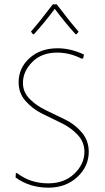

<svg xmlns="http://www.w3.org/2000/svg" viewBox="-20 -863 485 887"><path d="M132 -705 123 -717Q161 -760 224 -843H242Q305 -760 343 -717L334 -705H329Q281 -758 233 -822Q185 -758 137 -705ZM246 -640Q306 -640 368 -611L364 -593L357 -592Q302 -620 244 -620Q172 -620 129 -576.5Q86 -533 86 -480Q86 -437 117.5 -405.5Q149 -374 193.5 -353Q238 -332 282.5 -310Q327 -288 358.5 -250.5Q390 -213 390 -162Q390 -94 337 -45Q284 4 204 4Q117 4 52 -43L53 -62L58 -64Q119 -16 203 -16Q277 -16 323.5 -60.5Q370 -105 370 -162Q370 -207 338.5 -240.5Q307 -274 262.5 -295Q218 -316 173.5 -338.5Q129 -361 97.5 -397Q66 -433 66 -483Q66 -549 116.5 -594.5Q167 -640 246 -640Z"/></svg>

Font: Alegreya Sans SC Thin
Style: Regular
Weight: 100
Designer: Juan Pablo del Peral
Foundry: Huerta Tipografica
Version: Version 2.007